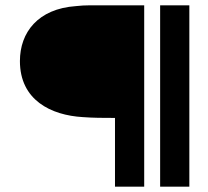

<svg xmlns="http://www.w3.org/2000/svg" viewBox="-20 -713 782 723"><path d="M583 -10H693V-693H583ZM55 -483C55 -336 172 -279 292 -272C332 -269 370 -269 403 -269H413V-10H523V-693H319C300 -693 284 -692 266 -690C123 -680 55 -591 55 -483Z"/></svg>

Font: Bluebird
Style: LiExt
Weight: 300
Designer: Jasper
Foundry: Cannot Into Space Fonts
Version: Version 0.98